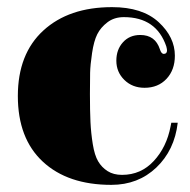

<svg xmlns="http://www.w3.org/2000/svg" viewBox="-20 -508 532 538"><path d="M322 -18Q375 -18 411 -57Q447 -96 458 -154L460 -164H478Q469 -87 418 -38.5Q367 10 292 10Q170 10 100 -55Q30 -120 30 -239Q30 -357 101.5 -422.5Q173 -488 294 -488Q379 -488 424.5 -446Q470 -404 470 -352Q470 -312 446.5 -287Q423 -262 385 -262Q351 -262 328.5 -284Q306 -306 306 -338Q306 -369 324.5 -389.5Q343 -410 373 -410Q415 -410 428 -370Q432 -357 439 -357Q448 -357 448 -367Q448 -370 446 -378Q418 -460 327 -460Q300 -460 281 -445.5Q262 -431 252.5 -412Q243 -393 238 -359.5Q233 -326 232.5 -304Q232 -282 232 -245Q232 -197 233.5 -166Q235 -135 240 -104Q245 -73 255 -56Q265 -39 281.5 -28.5Q298 -18 322 -18Z"/></svg>

Font: Elsie Swash Caps Black
Style: Regular
Weight: 900
Designer: Alejandro Inler
Foundry: Alejandro Inler
Version: 1.001